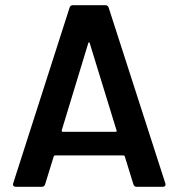

<svg xmlns="http://www.w3.org/2000/svg" viewBox="-20 -720 688 740"><path d="M507 0Q497 0 494 -10L461 -117Q459 -121 456 -121H192Q189 -121 187 -117L154 -10Q151 0 141 0H41Q35 0 32.5 -3Q30 -6 30 -9Q30 -11 31 -14L248 -690Q251 -700 261 -700H386Q396 -700 399 -690L617 -14Q618 -12 618 -9Q618 0 607 0ZM218 -218Q218 -217 218 -216Q218 -212 222 -212H425Q430 -212 430 -215Q430 -217 429 -218L326 -553Q325 -557 323 -557Q321 -557 320 -553Z"/></svg>

Font: LinhAnh SemBd
Style: Regular
Weight: 600
Monospace: yes
Designer: Jeremy Tribby
Foundry: Tribby Type
Version: Version 1.408